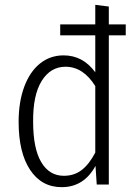

<svg xmlns="http://www.w3.org/2000/svg" viewBox="-20 -763 571 794"><path d="M500 -662V-617H430V0H380L375 -77Q327 11 235 11Q152 11 104.5 -60.5Q57 -132 57 -259Q57 -341 80 -403.5Q103 -466 145 -500Q187 -534 243 -534Q323 -534 374 -464V-617H229V-662H374V-743L430 -736V-662ZM374 -132V-407Q324 -487 251 -487Q189 -487 152.5 -428.5Q116 -370 117 -260Q117 -149 150.5 -92.5Q184 -36 244 -36Q287 -36 318 -60Q349 -84 374 -132Z"/></svg>

Font: Fira Sans Condensed Light
Style: Regular
Weight: 300
Width: 3
Designer: bBox Type GmbH & Carrois Corporate GbR & Edenspiekermann AG
Foundry: bBox Type GmbH & Carrois Corporate GbR & Edenspiekermann AG
Version: Version 4.301